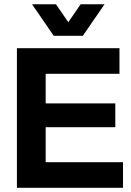

<svg xmlns="http://www.w3.org/2000/svg" viewBox="-20 -888 619 908"><path d="M545 -539H196V-399H525.3V-286.3H196V-121H561.7V0H60V-660H545ZM371.7 -718.7H234L131.7 -867.7H244.7L303 -783L361.3 -867.7H474.3Z"/></svg>

Font: Nata Sans
Style: Regular
Weight: 400
Designer: Daniel Uzquiano Cruz
Version: Version 1.001